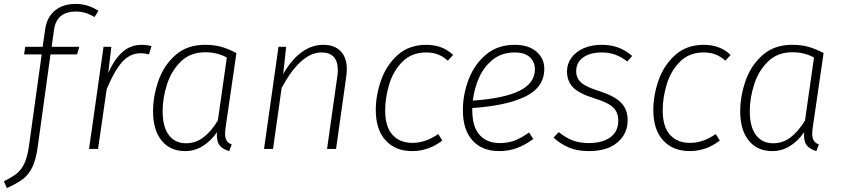

<svg xmlns="http://www.w3.org/2000/svg" viewBox="-68 -761 4297 981"><path d="M208 -609 196 -522H337L326 -483H190L125 -13Q116 54 97.5 92.5Q79 131 49.5 153.5Q20 176 -33 200L-48 165Q-7 145 17 126Q41 107 56.5 74Q72 41 80 -15L145 -483H55L61 -522H150L163 -613Q172 -674 213 -707.5Q254 -741 319 -741Q350 -741 378 -732.5Q406 -724 435 -706L415 -674Q389 -689 367 -695.5Q345 -702 320 -702Q221 -702 208 -609Z M706 -525 693 -483Q671 -489 652 -489Q595 -489 555 -443Q515 -397 477 -305L433 0H387L461 -522H501L485 -388Q516 -458 557.5 -495Q599 -532 656 -532Q685 -532 706 -525Z M1140 -490 1085 -112Q1082 -93 1082 -78Q1082 -57 1089.5 -43.5Q1097 -30 1116 -23L1103 11Q1072 2 1056 -16Q1040 -34 1040 -71L1041 -86Q1010 -41 968.5 -15Q927 11 878 11Q801 11 757.5 -43Q714 -97 714 -192Q714 -270 741.5 -348.5Q769 -427 828.5 -479.5Q888 -532 979 -532Q1027 -532 1063.5 -521.5Q1100 -511 1140 -490ZM763 -193Q763 -113 794.5 -71Q826 -29 883 -29Q931 -29 970.5 -58.5Q1010 -88 1045 -145L1091 -467Q1043 -494 980 -494Q905 -494 856.5 -447Q808 -400 785.5 -330.5Q763 -261 763 -193Z M1704 -407Q1704 -389 1701 -369L1649 0H1603L1655 -367Q1658 -387 1658 -402Q1658 -493 1575 -493Q1469 -493 1371 -312L1327 0H1281L1355 -522H1394L1379 -382Q1419 -454 1471.5 -493Q1524 -532 1583 -532Q1641 -532 1672.5 -499.5Q1704 -467 1704 -407Z M2247 -480 2220 -451Q2197 -472 2170.5 -482.5Q2144 -493 2109 -493Q2036 -493 1989 -446.5Q1942 -400 1921 -331.5Q1900 -263 1900 -197Q1900 -114 1937 -72.5Q1974 -31 2040 -31Q2106 -31 2171 -76L2192 -43Q2122 11 2038 11Q1952 11 1902 -44Q1852 -99 1852 -199Q1852 -274 1879 -351Q1906 -428 1964 -480Q2022 -532 2110 -532Q2194 -532 2247 -480Z M2345 -209V-199Q2345 -113 2382.5 -71.5Q2420 -30 2485 -30Q2527 -30 2561.5 -43Q2596 -56 2635 -84L2657 -51Q2615 -20 2573 -4.5Q2531 11 2483 11Q2395 11 2346 -43.5Q2297 -98 2297 -198Q2297 -277 2326 -354Q2355 -431 2414.5 -481.5Q2474 -532 2562 -532Q2632 -532 2672.5 -497.5Q2713 -463 2713 -409Q2713 -316 2617.5 -268.5Q2522 -221 2345 -209ZM2348 -247Q2507 -258 2586 -297Q2665 -336 2665 -407Q2665 -445 2639 -469Q2613 -493 2562 -493Q2497 -493 2451.5 -457.5Q2406 -422 2380.5 -366Q2355 -310 2348 -247Z M3162 -475 3137 -447Q3107 -470 3076 -481.5Q3045 -493 3006 -493Q2947 -493 2911.5 -467.5Q2876 -442 2876 -397Q2876 -362 2901.5 -339Q2927 -316 2993 -296Q3071 -271 3105 -236.5Q3139 -202 3139 -147Q3139 -78 3087 -33.5Q3035 11 2941 11Q2881 11 2838 -7.5Q2795 -26 2760 -58L2787 -86Q2821 -58 2857 -44Q2893 -30 2940 -30Q3010 -30 3050.5 -59.5Q3091 -89 3091 -144Q3091 -187 3065 -212Q3039 -237 2968 -259Q2890 -283 2859.5 -315Q2829 -347 2829 -396Q2829 -434 2851 -465Q2873 -496 2913 -514Q2953 -532 3006 -532Q3053 -532 3091 -518Q3129 -504 3162 -475Z M3665 -480 3638 -451Q3615 -472 3588.5 -482.5Q3562 -493 3527 -493Q3454 -493 3407 -446.5Q3360 -400 3339 -331.5Q3318 -263 3318 -197Q3318 -114 3355 -72.5Q3392 -31 3458 -31Q3524 -31 3589 -76L3610 -43Q3540 11 3456 11Q3370 11 3320 -44Q3270 -99 3270 -199Q3270 -274 3297 -351Q3324 -428 3382 -480Q3440 -532 3528 -532Q3612 -532 3665 -480Z M4140 -490 4085 -112Q4082 -93 4082 -78Q4082 -57 4089.5 -43.5Q4097 -30 4116 -23L4103 11Q4072 2 4056 -16Q4040 -34 4040 -71L4041 -86Q4010 -41 3968.5 -15Q3927 11 3878 11Q3801 11 3757.5 -43Q3714 -97 3714 -192Q3714 -270 3741.5 -348.5Q3769 -427 3828.5 -479.5Q3888 -532 3979 -532Q4027 -532 4063.5 -521.5Q4100 -511 4140 -490ZM3763 -193Q3763 -113 3794.5 -71Q3826 -29 3883 -29Q3931 -29 3970.5 -58.5Q4010 -88 4045 -145L4091 -467Q4043 -494 3980 -494Q3905 -494 3856.5 -447Q3808 -400 3785.5 -330.5Q3763 -261 3763 -193Z"/></svg>

Font: Fira Sans ExtraLight
Style: Italic
Weight: 275
Italic angle: -8°
Designer: Carrois Corporate & Edenspiekermann AG
Foundry: Carrois Corporate GbR & Edenspiekermann AG
Version: Version 4.203